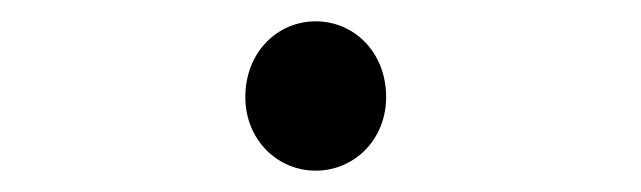

<svg xmlns="http://www.w3.org/2000/svg" viewBox="-20 -454 601 180"><path d="M276 -294C312 -294 342 -323 342 -363C342 -405 312 -434 276 -434C240 -434 210 -405 210 -363C210 -323 240 -294 276 -294Z"/></svg>

Font: Noto Sans CJK KR Regular
Style: Regular
Weight: 400
Designer: Ryoko NISHIZUKA (kana & ideographs); Paul D. Hunt (Latin, Greek & Cyrillic); Wenlong ZHANG (bopomofo); Sandoll Communica
Foundry: Adobe Systems Incorporated
Version: Version 1.004;PS 1.004;hotconv 1.0.82;makeotf.lib2.5.63406